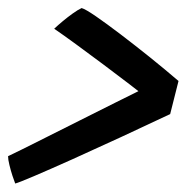

<svg xmlns="http://www.w3.org/2000/svg" viewBox="-21 -570 455 467"><path d="M110.8 -500.1Q119.6 -508.4 131.6 -518.4Q143.6 -528.4 155.9 -537.2Q168.3 -546.1 177.5 -550.4Q186.7 -547.9 212.2 -530.4Q237.6 -512.9 272.2 -486.6Q306.7 -460.3 343.8 -430.6Q380.8 -400.8 413.2 -373L392.9 -292.5Q334.9 -265.1 272.3 -236.1Q209.8 -207.2 154.4 -182.3Q99.1 -157.5 61.5 -141.5Q24 -125.6 16 -123.6Q13.4 -130.3 9.2 -142.8Q5.1 -155.4 1.9 -168.7Q-1.4 -182 -1.4 -190.1Q5.8 -193.2 31.1 -205.9Q56.5 -218.6 93.9 -237.3Q131.2 -256.1 174.6 -277.8Q217.9 -299.6 260.8 -321Q303.8 -342.4 340 -360.3L340.6 -328.1Q323.3 -342.6 293.8 -365.2Q264.3 -387.9 230.2 -413.3Q196.2 -438.7 164.5 -461.9Q132.8 -485.1 110.8 -500.1Z"/></svg>

Font: Grandstander Thin
Style: Italic
Weight: 100
Italic angle: -15°
Designer: Tyler Finck
Foundry: Etcetera Type Co
Version: Version 1.200